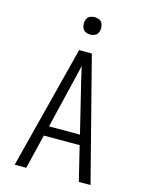

<svg xmlns="http://www.w3.org/2000/svg" viewBox="-137 -1025 849 1108"><g transform="rotate(15 288.0 -471.0)"><path d="M62 0H131L181 -206H395L445 0H515L326 -735H250ZM196 -265 250 -490Q260 -530 269.5 -570Q279 -610 288 -650Q297 -610 306.5 -570Q316 -530 326 -490L381 -265ZM288 -838Q302 -838 315.5 -844Q329 -850 334.5 -863Q340 -876 340 -890Q340 -904 334.5 -917.5Q329 -931 315.5 -936.5Q302 -942 288 -942Q274 -942 261 -936.5Q248 -931 242 -917.5Q236 -904 236 -890Q236 -876 242 -863Q248 -850 261 -844Q274 -838 288 -838Z"/></g></svg>

Font: Iosevka Sparkle Light
Style: Regular
Weight: 300
Designer: Belleve Invis
Foundry: Belleve Invis
Version: Version 4.5.0; ttfautohint (v1.8.3)